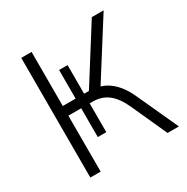

<svg xmlns="http://www.w3.org/2000/svg" viewBox="-164 -859 972 999"><g transform="rotate(-30 322.0 -359.5)"><path d="M96 0V-719H158V-394H235V-566H286V-394H315L520 -719H591L369 -368L348 -390Q385 -386 415 -368.5Q445 -351 470 -321Q495 -291 515 -247L628 0H560L464 -212Q435 -276 397 -306Q359 -336 304 -336H279L286 -345V-163H235V-336H158V0Z"/></g></svg>

Font: Nunitoga
Style: Light
Weight: 300
Designer: Vernon Adams
Foundry: Vernon Adams
Version: Version 1.0